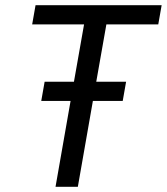

<svg xmlns="http://www.w3.org/2000/svg" viewBox="-20 -720 643 740"><path d="M390 -626 351 -405H466L453 -331H338L280 0H194L252 -331H139L152 -405H265L304 -626H104L117 -700H603L590 -626Z"/></svg>

Font: Niramit
Style: Italic
Weight: 400
Italic angle: -10°
Version: Version 1.000; ttfautohint (v1.6)